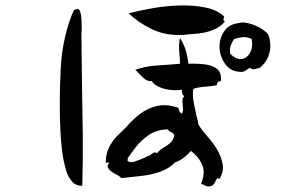

<svg xmlns="http://www.w3.org/2000/svg" viewBox="-20 -710 1040 705"><path d="M791 -412Q779 -411 778.5 -406.5Q778 -402 775 -397Q754 -393 731.5 -391.5Q709 -390 690 -384Q686 -362 691 -335Q696 -308 701 -286Q704 -276 706 -268Q708 -260 708 -254Q720 -233 742.5 -208Q765 -183 781 -154Q793 -132 797.5 -107Q802 -82 788 -56Q786 -52 781 -55Q779 -57 778 -56Q775 -53 769 -40Q763 -27 748 -25Q744 -25 740 -26Q736 -27 732 -29Q729 -31 725.5 -32.5Q722 -34 718 -34Q735 -75 722.5 -104.5Q710 -134 681 -156Q675 -148 658.5 -134Q642 -120 623 -114Q601 -91 568.5 -79.5Q536 -68 498.5 -64Q461 -60 425 -56Q420 -63 408.5 -68.5Q397 -74 388 -81Q380 -87 376.5 -94Q373 -101 380 -111Q378 -116 374 -113Q370 -111 368 -114Q369 -147 381.5 -171Q394 -195 412 -212.5Q430 -230 444 -244Q466 -270 494 -291.5Q522 -313 557.5 -321Q593 -329 635 -314Q637 -303 640.5 -298.5Q644 -294 648 -293Q652 -300 652 -308Q652 -316 651 -324Q650 -333 650 -341.5Q650 -350 657 -357Q651 -360 649 -367.5Q647 -375 648 -381Q628 -377 604 -380Q580 -383 561.5 -392Q543 -401 538 -412Q521 -411 508 -422.5Q495 -434 485 -446Q479 -451 477 -454Q515 -467 556.5 -469.5Q598 -472 641 -476Q641 -481 640.5 -487Q640 -493 640 -499Q638 -517 637.5 -536Q637 -555 641 -570Q655 -548 661.5 -527Q668 -506 672 -476Q705 -477 733 -473.5Q761 -470 777.5 -456.5Q794 -443 791 -412ZM282 -28Q259 -27 244.5 -43.5Q230 -60 223 -84Q216 -108 212 -129Q205 -172 202 -226.5Q199 -281 199.5 -340.5Q200 -400 203 -458Q206 -520 219.5 -577Q233 -634 252 -674Q253 -674 254 -674Q261 -674 261 -677Q270 -679 274 -668.5Q278 -658 279 -642Q280 -626 280 -610Q280 -594 279 -585Q279 -580 279 -579Q279 -537 280 -493.5Q281 -450 281 -405Q283 -311 284 -214.5Q285 -118 282 -28ZM806 -631Q788 -610 762.5 -600Q737 -590 708.5 -587Q680 -584 654 -582Q589 -578 537.5 -603Q486 -628 453 -661Q494 -672 544 -680.5Q594 -689 644 -690Q694 -691 736.5 -682Q779 -673 803 -649Q803 -648 802 -645Q801 -642 800.5 -638Q800 -634 806 -631ZM965 -583Q978 -547 969 -514.5Q960 -482 934 -461Q932 -461 926 -459Q920 -457 912.5 -456Q905 -455 898 -461Q891 -458 885 -453Q879 -448 870 -446Q829 -445 808 -473.5Q787 -502 786 -536Q785 -567 802.5 -594Q820 -621 855 -625Q869 -630 890.5 -625Q912 -620 932.5 -609Q953 -598 965 -583ZM620 -214Q616 -222 608 -225Q600 -228 596 -235Q555 -234 526 -214Q497 -194 478 -169Q459 -144 447 -126Q453 -124 450 -122Q447 -120 447 -120Q457 -111 475 -117Q493 -123 509 -130Q516 -134 521.5 -136.5Q527 -139 531 -139Q534 -144 542.5 -148.5Q551 -153 556 -147Q568 -161 581.5 -168.5Q595 -176 606 -186Q617 -196 620 -214ZM904 -567Q886 -575 871 -573.5Q856 -572 840 -567Q836 -563 829 -547.5Q822 -532 825 -513Q844 -493 863 -493Q884 -493 897 -514.5Q910 -536 904 -567Z"/></svg>

Font: Yuji Boku
Style: Regular
Weight: 400
Designer: Kataoka Yuji
Foundry: Kinuta Font Factory
Version: Version 3.002